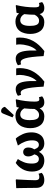

<svg xmlns="http://www.w3.org/2000/svg" viewBox="1354 -2190 851 3600"><g transform="rotate(-90 1780.0 -390.5)"><path d="M203.1 14.2Q133.8 14.2 95.5 -24.4Q57.1 -63 57.1 -136.2Q57.1 -209.5 54.7 -347.7Q52.2 -485.8 51.8 -512.2L204.1 -521L215.8 -516.1Q200.2 -250 200.2 -151.9Q200.2 -114.3 214.6 -96.7Q229 -79.1 259.8 -79.1Q297.4 -79.1 321.8 -94.2L338.9 -34.2Q323.7 -21 310.5 -12.5Q297.4 -3.9 268.1 5.1Q238.8 14.2 203.1 14.2Z M569.8 14.2Q556.6 14.2 543.7 13.2Q530.8 12.2 509 6.8Q487.3 1.5 468.8 -7.3Q450.2 -16.1 429.9 -33.4Q409.7 -50.8 395.5 -74.2Q381.3 -97.7 372.1 -134.3Q362.8 -170.9 362.8 -215.8Q362.8 -315.4 408.2 -395.5Q453.6 -475.6 525.4 -522L597.7 -481.9Q576.7 -448.7 566.2 -429.2Q555.7 -409.7 540.8 -375Q525.9 -340.3 519.3 -301.8Q512.7 -263.2 512.7 -217.8Q512.7 -87.9 597.7 -87.9Q663.6 -87.9 685.5 -171.9Q646.5 -231 646.5 -283.2Q646.5 -333 670.2 -357.4Q693.8 -381.8 728.5 -381.8Q766.1 -381.8 789.8 -357.4Q813.5 -333 813.5 -286.1Q813.5 -222.2 778.8 -173.8Q795.9 -129.4 814.2 -108.6Q832.5 -87.9 865.7 -87.9Q901.4 -87.9 924.6 -117.4Q947.8 -147 947.8 -214.8Q947.8 -346.2 850.6 -481L974.6 -521L986.8 -516.1Q1033.2 -462.4 1065.4 -388.2Q1097.7 -314 1097.7 -227.1Q1097.7 -193.4 1092 -161.6Q1086.4 -129.9 1071.5 -97.4Q1056.6 -64.9 1034.2 -40.8Q1011.7 -16.6 974.6 -1.2Q937.5 14.2 890.6 14.2Q856.4 14.2 827.6 4.2Q798.8 -5.9 780.3 -22.2Q761.7 -38.6 750.2 -54.2Q738.8 -69.8 732.4 -85.9H731.4Q722.7 -69.3 714.6 -57.1Q706.5 -44.9 692.4 -30.8Q678.2 -16.6 662.4 -7.3Q646.5 2 622.6 8.1Q598.6 14.2 569.8 14.2Z M1422.4 -558.1 1378.4 -582 1447.3 -752.9Q1456.5 -775.4 1467.5 -785.6Q1478.5 -795.9 1498 -795.9Q1548.8 -795.9 1575.2 -736.8L1574.2 -722.2ZM1396 14.2Q1340.3 14.2 1297.6 -5.9Q1254.9 -25.9 1228.8 -62.3Q1202.6 -98.6 1189.5 -145.8Q1176.3 -192.9 1176.3 -250Q1176.3 -275.4 1179 -300.3Q1181.6 -325.2 1189 -353.3Q1196.3 -381.3 1207.5 -405.8Q1218.8 -430.2 1237.3 -452.9Q1255.9 -475.6 1279.5 -491.7Q1303.2 -507.8 1336.7 -517.3Q1370.1 -526.9 1410.2 -526.9Q1458 -526.9 1497.1 -509Q1536.1 -491.2 1558.1 -460.9H1561L1573.2 -506.8L1705.1 -521L1717.3 -516.1Q1674.3 -334.5 1674.3 -168Q1674.3 -120.1 1683.6 -99.6Q1692.9 -79.1 1720.2 -79.1Q1735.4 -79.1 1756.3 -86.9L1773.4 -26.9Q1728 14.2 1662.1 14.2Q1570.3 14.2 1549.3 -71.8H1547.4Q1528.8 -42.5 1509.5 -24.7Q1490.2 -6.8 1461.9 3.7Q1433.6 14.2 1396 14.2ZM1422.4 -84Q1460.4 -84 1489 -106.7Q1517.6 -129.4 1536.1 -168Q1536.1 -254.9 1547.4 -362.8Q1504.4 -437 1434.1 -437Q1327.1 -437 1327.1 -257.8Q1327.1 -218.3 1331.1 -189.2Q1335 -160.2 1345 -135Q1355 -109.9 1374.3 -96.9Q1393.6 -84 1422.4 -84Z M2048.8 15.1 1955.1 1Q1948.2 -127.9 1937.7 -213.4Q1927.2 -298.8 1912.4 -345.7Q1897.5 -392.6 1880.4 -410.9Q1863.3 -429.2 1839.8 -429.2Q1825.2 -429.2 1799.8 -420.9L1782.7 -481Q1844.7 -522 1906.7 -522Q1965.3 -522 1999.8 -482.9Q2034.2 -443.8 2048.8 -358.9Q2063.5 -273.9 2060.1 -131.8H2063Q2091.8 -158.2 2114.7 -200.7Q2137.7 -243.2 2149.9 -287.6Q2162.1 -332 2168.5 -370.8Q2174.8 -409.7 2174.8 -439Q2174.8 -482.4 2168 -513.2H2287.1L2298.8 -507.8Q2302.7 -473.6 2302.7 -446.8Q2302.7 -177.2 2048.8 15.1Z M2621.6 15.1 2527.8 1Q2521 -127.9 2510.5 -213.4Q2500 -298.8 2485.1 -345.7Q2470.2 -392.6 2453.1 -410.9Q2436 -429.2 2412.6 -429.2Q2397.9 -429.2 2372.6 -420.9L2355.5 -481Q2417.5 -522 2479.5 -522Q2538.1 -522 2572.5 -482.9Q2606.9 -443.8 2621.6 -358.9Q2636.2 -273.9 2632.8 -131.8H2635.7Q2664.6 -158.2 2687.5 -200.7Q2710.4 -243.2 2722.7 -287.6Q2734.9 -332 2741.2 -370.8Q2747.6 -409.7 2747.6 -439Q2747.6 -482.4 2740.7 -513.2H2859.9L2871.6 -507.8Q2875.5 -473.6 2875.5 -446.8Q2875.5 -177.2 2621.6 15.1Z M3163.1 14.2Q3107.4 14.2 3064.7 -5.9Q3022 -25.9 2995.8 -62.3Q2969.7 -98.6 2956.5 -145.8Q2943.4 -192.9 2943.4 -250Q2943.4 -275.4 2946 -300.3Q2948.7 -325.2 2956.1 -353.3Q2963.4 -381.3 2974.6 -405.8Q2985.8 -430.2 3004.4 -452.9Q3022.9 -475.6 3046.6 -491.7Q3070.3 -507.8 3103.8 -517.3Q3137.2 -526.9 3177.2 -526.9Q3225.1 -526.9 3264.2 -509Q3303.2 -491.2 3325.2 -460.9H3328.1L3340.3 -506.8L3472.2 -521L3484.4 -516.1Q3441.4 -334.5 3441.4 -168Q3441.4 -120.1 3450.7 -99.6Q3460 -79.1 3487.3 -79.1Q3502.4 -79.1 3523.4 -86.9L3540.5 -26.9Q3495.1 14.2 3429.2 14.2Q3337.4 14.2 3316.4 -71.8H3314.5Q3295.9 -42.5 3276.6 -24.7Q3257.3 -6.8 3229 3.7Q3200.7 14.2 3163.1 14.2ZM3189.5 -84Q3227.5 -84 3256.1 -106.7Q3284.7 -129.4 3303.2 -168Q3303.2 -254.9 3314.5 -362.8Q3271.5 -437 3201.2 -437Q3094.2 -437 3094.2 -257.8Q3094.2 -218.3 3098.1 -189.2Q3102.1 -160.2 3112.1 -135Q3122.1 -109.9 3141.4 -96.9Q3160.6 -84 3189.5 -84Z"/></g></svg>

Font: Literata Book
Style: Bold
Weight: 700
Designer: Latin by Veronika Burian and Jose Scaglione. Greek by Irene Vlachou. Cyrillic by Vera Evstafieva
Foundry: TypeTogether
Version: Version 2.003;PS 002.003;hotconv 1.0.88;makeotf.lib2.5.64775